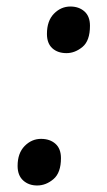

<svg xmlns="http://www.w3.org/2000/svg" viewBox="-20 -561 329 589"><path d="M184 -398Q157 -398 140.5 -413Q124 -428 124 -457Q124 -497 145.5 -519Q167 -541 196 -541Q222 -541 239 -526Q256 -511 256 -482Q256 -436 233 -417Q210 -398 184 -398ZM94 8Q68 8 51 -7.5Q34 -23 34 -52Q34 -91 55.5 -113Q77 -135 106 -135Q133 -135 150 -120Q167 -105 167 -76Q167 -31 144 -11.5Q121 8 94 8Z"/></svg>

Font: Noto Serif SemiCondensed Medium
Style: Italic
Weight: 500
Width: 4
Italic angle: -12°
Designer: Monotype Design Team
Foundry: Monotype Imaging Inc.
Version: Version 2.013